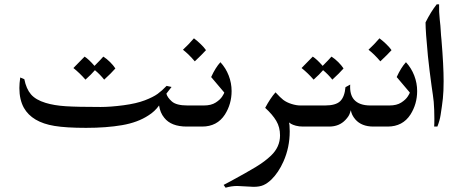

<svg xmlns="http://www.w3.org/2000/svg" viewBox="-20 -588 2122 892"><path d="M777 -184 753 -153Q757 -136 778 -117Q799 -98 851 -98H893V0H848Q775 0 743 -41Q724 -64 719 -98Q699 -70 670 -52Q620 -19 547 -6.5Q474 6 380 6Q287 6 233 -3Q129 -20 91 -87Q70 -125 70 -179Q70 -200 74 -228L93 -220Q102 -175 124 -149.5Q146 -124 192 -110Q231 -98 285 -94.5Q339 -91 448 -91Q493 -91 554 -99Q614 -107 653 -122Q692 -137 712.5 -152Q733 -167 754 -189ZM516 -270Q497 -248 464 -218Q445 -242 421 -262Q405 -243 377 -218Q351 -248 321 -272Q359 -310 373 -325Q392 -313 419 -282Q449 -312 460 -325Q476 -315 491.5 -299.5Q507 -284 516 -270Z M937 -355Q917 -333 885 -303Q858 -335 830 -357Q856 -381 881 -410Q897 -398 912.5 -383Q928 -368 937 -355Z M1056 -165Q1056 -105 1025 -56Q989 0 919 0H872Q851 0 837 -14.5Q823 -29 823 -50Q823 -71 836.5 -84.5Q850 -98 872 -98H927Q961 -98 982 -111.5Q1003 -125 1012.5 -140Q1022 -155 1022 -158L961 -230Q981 -274 1004 -299Q1029 -272 1042.5 -237Q1056 -202 1056 -165Z M1296 -124Q1312 -112 1334.5 -105Q1357 -98 1375 -98H1454V0H1388Q1369 0 1354.5 -4Q1340 -8 1332.5 -12.5Q1325 -17 1323 -19Q1324 -16 1325 -5Q1326 6 1326 22Q1326 97 1297 162Q1274 214 1240 247Q1222 264 1204 272Q1186 280 1158 280Q1148 280 1120 278Q1094 276 1082 276Q1056 276 1028 284L1019 271L1053 253Q1125 214 1168 188Q1211 162 1239 135Q1281 95 1281 41Q1281 3 1263.5 -26.5Q1246 -56 1212 -87Q1236 -132 1260 -159Q1283 -134 1296 -124Z M1576 -270Q1557 -248 1524 -218Q1505 -242 1481 -262Q1465 -243 1437 -218Q1411 -248 1381 -272Q1419 -310 1433 -325Q1452 -313 1479 -282Q1509 -312 1520 -325Q1536 -315 1551.5 -299.5Q1567 -284 1576 -270Z M1625 -125Q1649 -98 1701 -98H1755V0H1715Q1660 0 1631 -33Q1613 -54 1610 -76Q1609 -74 1605 -61Q1601 -48 1585 -31Q1556 0 1509 0H1433Q1413 0 1398.5 -14.5Q1384 -29 1384 -50Q1384 -70 1398.5 -84Q1413 -98 1433 -98H1490Q1540 -98 1560.5 -118Q1581 -138 1585 -183L1607 -195Q1604 -149 1625 -125Z M1799 -355Q1779 -333 1747 -303Q1720 -335 1692 -357Q1718 -381 1743 -410Q1759 -398 1774.5 -383Q1790 -368 1799 -355Z M1918 -165Q1918 -105 1887 -56Q1851 0 1781 0H1734Q1713 0 1699 -14.5Q1685 -29 1685 -50Q1685 -71 1698.5 -84.5Q1712 -98 1734 -98H1789Q1823 -98 1844 -111.5Q1865 -125 1874.5 -140Q1884 -155 1884 -158L1823 -230Q1843 -274 1866 -299Q1891 -272 1904.5 -237Q1918 -202 1918 -165Z M2009 -568H2020Q2019 -532 2023 -497Q2027 -462 2027 -454L2029 -424L2031 -403Q2041 -283 2041 -211Q2041 -163 2037.5 -130.5Q2034 -98 2027 -54Q2023 -28 2012 0H1997Q1998 -10 1998 -36Q1998 -78 1995 -115Q1992 -143 1985 -189Q1975 -261 1968 -328Q1957 -442 1957 -484Q1982 -534 2009 -568Z"/></svg>

Font: Mirza
Style: Regular
Weight: 400
Designer: Arabic design by Kourosh Beigpour, Latin design by Eduardo Tunni, engineering by Lasse Fister
Version: Version 1.000